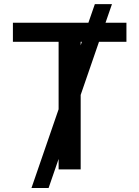

<svg xmlns="http://www.w3.org/2000/svg" viewBox="-20 -840 691 952"><path d="M136 92.3 270.6 -298.3V-632.8H44V-727.3H418.3L450.3 -819.6H535.2L503.2 -727.3H606.9V-632.8H470.9L380 -369.3V0H270.6V-51.8L220.9 92.3ZM380 -615.4 386 -632.8H380Z"/></svg>

Font: Inter Zeller Medium
Style: Regular
Weight: 500
Designer: Rasmus Andersson; Joe Bland
Foundry: zeller
Version: Version 3.015;git-dec3a8cb1